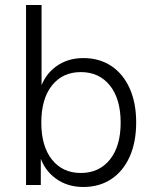

<svg xmlns="http://www.w3.org/2000/svg" viewBox="-20 -739 618 767"><path d="M313 8Q249 8 202.5 -26Q156 -60 138 -119H143V0H84V-719H146V-382H140Q158 -440 204 -473.5Q250 -507 313 -507Q377 -507 424.5 -475.5Q472 -444 498 -386Q524 -328 524 -250Q524 -171 498 -113Q472 -55 424.5 -23.5Q377 8 313 8ZM303 -48Q376 -48 419 -101.5Q462 -155 462 -249Q462 -344 419 -397.5Q376 -451 303 -451Q230 -451 187.5 -397.5Q145 -344 145 -249Q145 -155 187.5 -101.5Q230 -48 303 -48Z"/></svg>

Font: Nunitoga
Style: Light
Weight: 300
Designer: Vernon Adams
Foundry: Vernon Adams
Version: Version 1.0